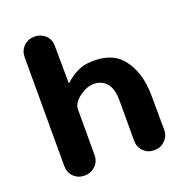

<svg xmlns="http://www.w3.org/2000/svg" viewBox="-119 -726 758 829"><g transform="rotate(-20 260.0 -312.0)"><path d="M519 -219.7Q519 -219.7 520 -61Q520 -32.7 499.5 -12.7Q480 6.8 451.2 6.8Q451.2 6.8 449.7 6.8Q421.4 6.8 401.4 -12.7Q381.8 -32.2 381.8 -61Q381.8 -61 381.8 -247.1Q381.8 -321.8 338.4 -343.3Q294.9 -364.3 247.6 -335Q199.7 -306.2 200.2 -269.5Q200.2 -269.5 200.2 -62Q200.2 -32.7 179.7 -12.7Q159.2 6.8 130.4 6.8Q130.4 6.8 129.9 6.8Q100.6 6.8 80.6 -12.7Q61 -32.2 61 -62Q61 -62 61 -562.5Q61 -590.8 80.6 -611.8Q102.1 -631.3 130.4 -631.3Q130.4 -631.3 131.3 -631.3Q159.7 -631.3 180.7 -611.8Q200.2 -592.3 200.2 -563.5Q200.2 -563.5 201.7 -390.6Q256.3 -439 305.2 -444.3Q416 -456.1 467.8 -390.1Q519 -324.2 519 -219.7Z"/></g></svg>

Font: Dyuthi
Style: Regular
Weight: 400
Designer: Hiran Venugopalan, Hussain K H and Suresh P for Sawthanthra Malayalam Computing (SMC)
Version: Version 3.0.0+20221109